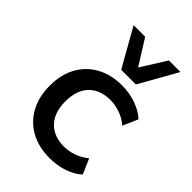

<svg xmlns="http://www.w3.org/2000/svg" viewBox="-225 -857 962 962"><g transform="rotate(45 256.0 -375.5)"><path d="M311 9Q234 9 176.5 -22.5Q119 -54 87 -112Q55 -170 55 -249Q55 -328 87 -385.5Q119 -443 176.5 -474.5Q234 -506 312 -506Q364 -506 411.5 -489Q459 -472 489 -444L454 -364Q426 -388 391 -400.5Q356 -413 323 -413Q249 -413 207.5 -370.5Q166 -328 166 -248Q166 -169 207.5 -126Q249 -83 322 -83Q356 -83 390.5 -95.5Q425 -108 452 -131L487 -51Q458 -23 411 -7Q364 9 311 9ZM252 -558 138 -760H220L304 -626L388 -760H470L356 -558Z"/></g></svg>

Font: Nunito Sans 8pt SemiBold
Style: Regular
Weight: 600
Version: Version 3.101;gftools[0.9.27]